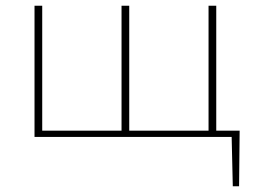

<svg xmlns="http://www.w3.org/2000/svg" viewBox="-20 -480 900 673"><path d="M818 173H796L792 0H101V-460H128V-22H406V-460H433V-22H711V-460H738V-22H820Z"/></svg>

Font: Ysabeau SC Extralight
Style: Regular
Weight: 200
Designer: Christian Thalmann (Catharsis Fonts)
Version: Version 0.003